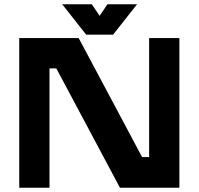

<svg xmlns="http://www.w3.org/2000/svg" viewBox="-20 -878 929 898"><path d="M70 0V-700H348L644.5 -143.5H677.5V-700H819V0H541L243.5 -558H211.5V0ZM383 -716 271 -858H409.5L446 -804L482.5 -858H621L509 -716Z"/></svg>

Font: Tourney Expanded Black
Style: Regular
Weight: 900
Width: 7
Designer: Tyler Finck
Foundry: Etcetera Type Co
Version: Version 1.010; ttfautohint (v1.8.3)